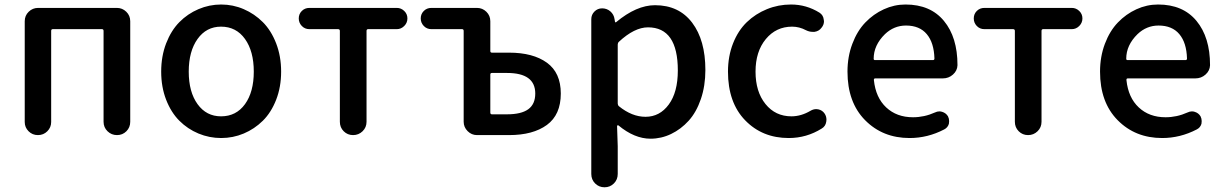

<svg xmlns="http://www.w3.org/2000/svg" viewBox="-20 -584 5292 830"><path d="M86.9 -56.6V-492.2Q86.9 -516.6 104 -533.2Q121.1 -549.8 144.5 -549.8H485.4Q508.8 -549.8 525.9 -533.2Q543 -516.6 543 -492.2V-57.6Q543 -33.2 526.4 -16.6Q509.8 0 485.8 0Q461.9 0 444.8 -16.6Q427.7 -33.2 427.7 -57.6V-450.2Q427.7 -458 420.9 -458H208Q201.2 -458 201.2 -450.2V-56.6Q201.2 -33.2 184.6 -16.6Q168 0 144 0Q120.1 0 103.5 -16.6Q86.9 -33.2 86.9 -56.6Z M676.8 -274.4Q676.8 -340.8 698.2 -396.5Q719.7 -452.1 755.4 -488.3Q791 -524.4 837.9 -544.4Q884.8 -564.5 936 -564.5Q987.3 -564.5 1033.7 -544.4Q1080.1 -524.4 1116.2 -488.3Q1152.3 -452.1 1173.8 -396.5Q1195.3 -340.8 1195.3 -274.4Q1195.3 -208 1173.8 -152.8Q1152.3 -97.7 1116.2 -62Q1080.1 -26.4 1033.7 -6.8Q987.3 12.7 936 12.7Q884.8 12.7 837.9 -6.8Q791 -26.4 755.4 -62Q719.7 -97.7 698.2 -152.8Q676.8 -208 676.8 -274.4ZM935.5 -81.1Q1001 -81.1 1039.1 -133.8Q1077.1 -186.5 1077.1 -274.4Q1077.1 -362.3 1039.1 -415.5Q1001 -468.8 935.5 -468.8Q872.1 -468.8 834 -415.5Q795.9 -362.3 795.9 -274.4Q795.9 -186.5 834 -133.8Q872.1 -81.1 935.5 -81.1Z M1449.2 -57.6V-450.2Q1449.2 -458 1441.4 -458H1317.4Q1297.9 -458 1284.7 -471.7Q1271.5 -485.4 1271.5 -504.4Q1271.5 -523.4 1284.7 -536.6Q1297.9 -549.8 1317.4 -549.8H1695.3Q1713.9 -549.8 1727.5 -536.6Q1741.2 -523.4 1741.2 -504.4Q1741.2 -485.4 1727.5 -471.7Q1713.9 -458 1695.3 -458H1571.3Q1564.5 -458 1564.5 -450.2V-57.6Q1564.5 -33.2 1547.4 -16.6Q1530.3 0 1506.3 0Q1482.4 0 1465.8 -16.6Q1449.2 -33.2 1449.2 -57.6Z M2042 0Q2018.6 0 2001.5 -17.1Q1984.4 -34.2 1984.4 -57.6V-450.2Q1984.4 -458 1977.5 -458H1844.7Q1825.2 -458 1812 -471.7Q1798.8 -485.4 1798.8 -504.4Q1798.8 -523.4 1812 -536.6Q1825.2 -549.8 1844.7 -549.8H2042Q2065.4 -549.8 2082.5 -533.2Q2099.6 -516.6 2099.6 -492.2V-363.3Q2099.6 -356.4 2106.4 -356.4H2180.7Q2284.2 -356.4 2344.2 -313Q2404.3 -269.5 2404.3 -179.7Q2404.3 -87.9 2344.2 -43.9Q2284.2 0 2180.7 0ZM2099.6 -97.7Q2099.6 -89.8 2106.4 -89.8H2171.9Q2233.4 -89.8 2263.7 -111.8Q2293.9 -133.8 2293.9 -179.7Q2293.9 -268.6 2171.9 -268.6H2106.4Q2099.6 -268.6 2099.6 -261.7Z M2536.1 168V-501Q2536.1 -520.5 2549.8 -534.2Q2563.5 -547.9 2583 -547.9Q2603.5 -547.9 2618.7 -534.7Q2633.8 -521.5 2636.7 -501L2638.7 -489.3Q2639.6 -487.3 2641.1 -487.3Q2642.6 -487.3 2643.6 -488.3Q2731.4 -561.5 2811.5 -561.5Q2915 -561.5 2972.2 -485.8Q3029.3 -410.2 3029.3 -281.2Q3029.3 -212.9 3009.8 -155.8Q2990.2 -98.6 2957 -62Q2923.8 -25.4 2881.3 -4.9Q2838.9 15.6 2792 15.6Q2722.7 15.6 2653.3 -42Q2651.4 -43 2649.4 -42Q2647.5 -41 2647.5 -39.1L2650.4 47.9V168Q2650.4 192.4 2633.8 209Q2617.2 225.6 2593.3 225.6Q2569.3 225.6 2552.7 209Q2536.1 192.4 2536.1 168ZM2770.5 -79.1Q2832 -79.1 2871.1 -132.3Q2910.2 -185.5 2910.2 -279.3Q2910.2 -465.8 2781.2 -465.8Q2722.7 -465.8 2655.3 -403.3Q2650.4 -398.4 2650.4 -391.6V-136.7Q2650.4 -129.9 2655.3 -125Q2711.9 -79.1 2770.5 -79.1Z M3389.6 12.7Q3275.4 12.7 3201.2 -64Q3127 -140.6 3127 -274.4Q3127 -340.8 3148.9 -396.5Q3170.9 -452.1 3208.5 -488.3Q3246.1 -524.4 3295.4 -544.4Q3344.7 -564.5 3399.4 -564.5Q3465.8 -564.5 3522.5 -529.3Q3539.1 -518.6 3541 -499Q3542 -496.1 3542 -492.2Q3542 -476.6 3531.2 -463.9Q3520.5 -449.2 3501 -446.3Q3497.1 -446.3 3493.2 -446.3Q3478.5 -446.3 3464.8 -453.1Q3435.5 -468.8 3404.3 -468.8Q3335 -468.8 3290.5 -415Q3246.1 -361.3 3246.1 -274.4Q3246.1 -187.5 3289.1 -134.3Q3332 -81.1 3401.4 -81.1Q3443.4 -81.1 3484.4 -105.5Q3496.1 -112.3 3508.8 -112.3Q3512.7 -112.3 3517.6 -111.3Q3535.2 -107.4 3544.9 -92.8Q3552.7 -81.1 3552.7 -66.4Q3552.7 -62.5 3551.8 -57.6Q3548.8 -38.1 3532.2 -28.3Q3466.8 12.7 3389.6 12.7Z M3912.1 12.7Q3795.9 12.7 3719.7 -64.5Q3643.6 -141.6 3643.6 -274.4Q3643.6 -338.9 3664.6 -394.5Q3685.5 -450.2 3720.7 -486.8Q3755.9 -523.4 3800.8 -543.9Q3845.7 -564.5 3894.5 -564.5Q4002 -564.5 4060.5 -493.7Q4119.1 -422.9 4119.1 -302.7Q4119.1 -302.7 4119.1 -301.8Q4118.2 -278.3 4099.6 -261.7Q4081.1 -245.1 4055.7 -245.1H3763.7Q3756.8 -245.1 3757.8 -237.3Q3765.6 -162.1 3811 -119.6Q3856.4 -77.1 3926.8 -77.1Q3975.6 -77.1 4021.5 -97.7Q4031.2 -102.5 4041 -102.5Q4046.9 -102.5 4052.7 -100.6Q4069.3 -95.7 4078.1 -81.1Q4083 -71.3 4083 -60.5Q4083 -54.7 4082 -48.8Q4077.1 -32.2 4061.5 -24.4Q3990.2 12.7 3912.1 12.7ZM3756.8 -330.1Q3756.8 -324.2 3762.7 -324.2H4012.7Q4019.5 -324.2 4019.5 -331.1Q4019.5 -331.1 4019.5 -331.1Q4017.6 -399.4 3986.3 -436.5Q3955.1 -473.6 3896.5 -473.6Q3844.7 -473.6 3805.7 -436.5Q3756.8 -388.7 3756.8 -330.1Z M4367.2 -57.6V-450.2Q4367.2 -458 4359.4 -458H4235.4Q4215.8 -458 4202.6 -471.7Q4189.5 -485.4 4189.5 -504.4Q4189.5 -523.4 4202.6 -536.6Q4215.8 -549.8 4235.4 -549.8H4613.3Q4631.8 -549.8 4645.5 -536.6Q4659.2 -523.4 4659.2 -504.4Q4659.2 -485.4 4645.5 -471.7Q4631.8 -458 4613.3 -458H4489.3Q4482.4 -458 4482.4 -450.2V-57.6Q4482.4 -33.2 4465.3 -16.6Q4448.2 0 4424.3 0Q4400.4 0 4383.8 -16.6Q4367.2 -33.2 4367.2 -57.6Z M5003.9 12.7Q4887.7 12.7 4811.5 -64.5Q4735.4 -141.6 4735.4 -274.4Q4735.4 -338.9 4756.3 -394.5Q4777.3 -450.2 4812.5 -486.8Q4847.7 -523.4 4892.6 -543.9Q4937.5 -564.5 4986.3 -564.5Q5093.8 -564.5 5152.3 -493.7Q5210.9 -422.9 5210.9 -302.7Q5210.9 -302.7 5210.9 -301.8Q5210 -278.3 5191.4 -261.7Q5172.9 -245.1 5147.5 -245.1H4855.5Q4848.6 -245.1 4849.6 -237.3Q4857.4 -162.1 4902.8 -119.6Q4948.2 -77.1 5018.6 -77.1Q5067.4 -77.1 5113.3 -97.7Q5123 -102.5 5132.8 -102.5Q5138.7 -102.5 5144.5 -100.6Q5161.1 -95.7 5169.9 -81.1Q5174.8 -71.3 5174.8 -60.5Q5174.8 -54.7 5173.8 -48.8Q5168.9 -32.2 5153.3 -24.4Q5082 12.7 5003.9 12.7ZM4848.6 -330.1Q4848.6 -324.2 4854.5 -324.2H5104.5Q5111.3 -324.2 5111.3 -331.1Q5111.3 -331.1 5111.3 -331.1Q5109.4 -399.4 5078.1 -436.5Q5046.9 -473.6 4988.3 -473.6Q4936.5 -473.6 4897.5 -436.5Q4848.6 -388.7 4848.6 -330.1Z"/></svg>

Font: Gen Jyuu Gothic Medium
Style: Regular
Weight: 500
Designer: [Source Han Sans]
Ryoko NISHIZUKA  (kana & ideographs); Paul D. Hunt (Latin, Greek & Cyrillic); Wenlong ZHANG  (bopomofo
Version: Version 1.002.20150607